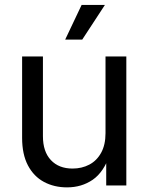

<svg xmlns="http://www.w3.org/2000/svg" viewBox="-20 -770 617 797"><path d="M258.3 7.8Q204.6 7.8 162.4 -14.9Q120.1 -37.6 95.9 -83.5Q71.8 -129.4 71.8 -197.8V-535.6H158.2V-204.6Q158.2 -140.6 191.2 -105.5Q224.1 -70.3 281.2 -70.3Q319.8 -70.3 350.8 -86.7Q381.8 -103 399.9 -136Q418 -168.9 418 -217.3V-535.6H504.4V0H420.9V-129.9H436.5Q411.1 -55.7 365 -23.9Q318.8 7.8 258.3 7.8ZM250.5 -605.5 318.8 -749.5H415.5L321.3 -605.5Z"/></svg>

Font: Inter 20pt
Style: Regular
Weight: 400
Version: Version 4.001;git-66647c0bb